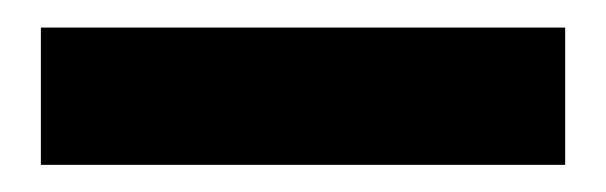

<svg xmlns="http://www.w3.org/2000/svg" viewBox="-20 -752 442 140"><path d="M9.8 -631.8V-731.9H392.1V-631.8Z"/></svg>

Font: Poppins SemiBold
Style: Regular
Weight: 600
Designer: Ninad Kale (Devanagari), Jonny Pinhorn (Latin)
Foundry: Indian Type Foundry
Version: 4.004